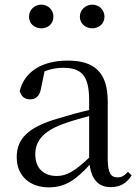

<svg xmlns="http://www.w3.org/2000/svg" viewBox="-20 -792 597 827"><path d="M158 -670C186 -670 210 -689 210 -720C210 -751 186 -772 158 -772C130 -772 105 -751 105 -720C105 -689 130 -670 158 -670ZM378 -670C405 -670 430 -689 430 -720C430 -751 405 -772 378 -772C350 -772 324 -751 324 -720C324 -689 350 -670 378 -670ZM457 14C496 14 526 -2 547 -37L531 -52C515 -34 503 -28 486 -28C459 -28 444 -45 444 -108V-355C444 -479 388 -531 272 -531C159 -531 85 -482 65 -400C71 -377 86 -364 109 -364C134 -364 151 -377 157 -413L172 -485C199 -495 224 -500 250 -500C329 -500 364 -470 364 -359V-318C320 -308 273 -295 231 -282C99 -244 52 -193 52 -115C52 -32 111 15 190 15C262 15 307 -18 366 -82C374 -22 402 14 457 14ZM364 -113C301 -53 265 -34 225 -34C169 -34 132 -66 132 -128C132 -183 165 -226 249 -257C283 -270 323 -281 364 -292Z"/></svg>

Font: Noto Serif CJK TC
Style: Regular
Weight: 400
Designer: Ryoko NISHIZUKA 西塚涼子 (kana & ideographs); Frank Grießhammer (Latin, Greek & Cyrillic); Wenlong ZHANG 张文龙 (bopomofo); San
Foundry: Adobe
Version: Version 2.001;hotconv 1.1.0;makeotfexe 2.6.0